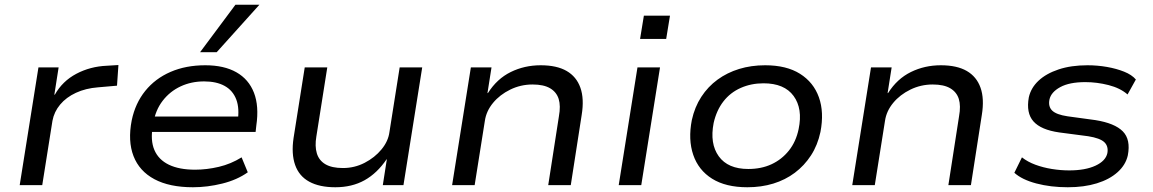

<svg xmlns="http://www.w3.org/2000/svg" viewBox="-20 -780 4857 809"><path d="M63 0 142 -496H227L209 -381H211Q243 -438 301.5 -469Q360 -500 430 -503L479 -506L473 -419L393 -412Q341 -408 300 -389Q259 -370 233.5 -339.5Q208 -309 201 -271L158 0Z M793 9Q694 9 630.5 -25Q567 -59 542.5 -122.5Q518 -186 535 -273Q550 -345 592 -397Q634 -449 698.5 -477Q763 -505 845 -505Q924 -505 976 -475.5Q1028 -446 1050 -389.5Q1072 -333 1060 -251L1057 -224H598L608 -289H1007L981 -266Q990 -323 975.5 -361Q961 -399 926.5 -418Q892 -437 840 -437Q786 -437 741 -416Q696 -395 665.5 -355.5Q635 -316 626 -261L624 -249Q613 -189 630.5 -148Q648 -107 691.5 -86Q735 -65 802 -65Q851 -65 902 -77Q953 -89 998 -117L1024 -54Q979 -22 916.5 -6.5Q854 9 793 9ZM823 -560 972 -760H1073L893 -560Z M1393 9Q1326 9 1283 -14.5Q1240 -38 1223.5 -85Q1207 -132 1217 -199L1264 -496H1359L1313 -205Q1306 -164 1315 -134Q1324 -104 1351 -88Q1378 -72 1425 -72Q1474 -72 1516.5 -94Q1559 -116 1587.5 -150.5Q1616 -185 1621 -224L1664 -496H1759L1680 0H1593L1610 -109H1609Q1569 -50 1516 -20.5Q1463 9 1393 9Z M1885 0 1964 -496H2051L2034 -388H2036Q2074 -448 2132 -476.5Q2190 -505 2258 -505Q2326 -505 2367.5 -481Q2409 -457 2425.5 -410.5Q2442 -364 2431 -296L2385 0H2290L2335 -290Q2343 -334 2334 -363Q2325 -392 2298 -408Q2271 -424 2224 -424Q2174 -424 2130 -402.5Q2086 -381 2057.5 -346.5Q2029 -312 2023 -271L1980 0Z M2677 -616 2693 -714H2803L2787 -616ZM2587 0 2666 -496H2761L2682 0Z M3129 9Q3038 9 2980.5 -27Q2923 -63 2901 -127.5Q2879 -192 2895 -274Q2907 -329 2935 -372Q2963 -415 3003.5 -444.5Q3044 -474 3094.5 -489.5Q3145 -505 3204 -505Q3294 -505 3351 -469Q3408 -433 3430.5 -370Q3453 -307 3437 -224Q3425 -168 3397 -125Q3369 -82 3329 -52Q3289 -22 3238.5 -6.5Q3188 9 3129 9ZM3133 -68Q3188 -68 3231 -88Q3274 -108 3304 -145.5Q3334 -183 3345 -236Q3363 -322 3324 -375.5Q3285 -429 3197 -429Q3145 -429 3101 -409.5Q3057 -390 3028 -352.5Q2999 -315 2987 -262Q2970 -175 3008.5 -121.5Q3047 -68 3133 -68Z M3571 0 3650 -496H3737L3720 -388H3722Q3760 -448 3818 -476.5Q3876 -505 3944 -505Q4012 -505 4053.5 -481Q4095 -457 4111.5 -410.5Q4128 -364 4117 -296L4071 0H3976L4021 -290Q4029 -334 4020 -363Q4011 -392 3984 -408Q3957 -424 3910 -424Q3860 -424 3816 -402.5Q3772 -381 3743.5 -346.5Q3715 -312 3709 -271L3666 0Z M4479 9Q4407 9 4346.5 -7Q4286 -23 4254 -52L4286 -117Q4310 -98 4342.5 -86Q4375 -74 4412 -68Q4449 -62 4485 -62Q4553 -62 4596 -82Q4639 -102 4646 -135Q4651 -164 4633 -181Q4615 -198 4565 -206L4443 -222Q4366 -233 4334.5 -268.5Q4303 -304 4315 -370Q4324 -410 4356 -440Q4388 -470 4440.5 -487.5Q4493 -505 4562 -505Q4604 -505 4644 -498Q4684 -491 4716.5 -478Q4749 -465 4766 -445L4731 -382Q4700 -409 4651 -421.5Q4602 -434 4553 -434Q4486 -434 4447.5 -413Q4409 -392 4402 -361Q4396 -331 4413.5 -314Q4431 -297 4478 -290L4595 -274Q4677 -261 4711 -226.5Q4745 -192 4732 -125Q4723 -85 4689 -54.5Q4655 -24 4601.5 -7.5Q4548 9 4479 9Z"/></svg>

Font: Nunito Sans 7pt SemiExpanded
Style: Italic
Weight: 400
Width: 6
Italic angle: -9°
Designer: Vernon Adams
Foundry: Vernon Adams
Version: Version 3.101;gftools[0.9.27]